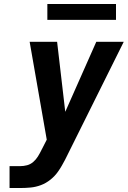

<svg xmlns="http://www.w3.org/2000/svg" viewBox="-20 -945 642 965"><path d="M28 0V-110H82Q99 -110 116 -114.5Q133 -119 147 -131Q161 -143 170.5 -158.5Q180 -174 188 -190V-191V-192Q188 -192 188.5 -192Q189 -192 189 -192L215 -243L186 -409L129 -735H267L308 -383L464 -735H602L307 -142Q299 -127 290.5 -112Q282 -97 272 -83Q256 -60 233.5 -42Q211 -24 185.5 -14.5Q160 -5 134 -2.5Q108 0 82 0ZM563 -845H218V-925H563Z"/></svg>

Font: Iosevka SS04 XBd Ex Obl
Style: Regular
Weight: 800
Width: 7
Italic angle: -9°
Monospace: yes
Designer: Belleve Invis
Foundry: Belleve Invis
Version: Version 19.0.0; ttfautohint (v1.8.4)